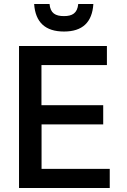

<svg xmlns="http://www.w3.org/2000/svg" viewBox="-20 -941 636 961"><path d="M300.3 -783.2C392.6 -783.2 441.4 -829.1 447.3 -920.9H371.6C367.2 -874.5 341.3 -860.4 300.3 -860.4C257.8 -860.4 231.9 -874.5 228 -920.9H150.9C157.2 -829.1 207 -783.2 300.3 -783.2ZM529.3 0V-95.7H188V-318.4H496.6V-414.6H187.5V-615.2H515.1V-710.9H75.2V0Z"/></svg>

Font: Ride SemiBold
Style: Regular
Weight: 600
Version: Version 3.000